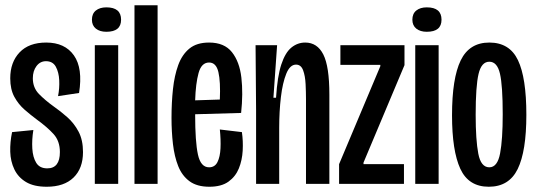

<svg xmlns="http://www.w3.org/2000/svg" viewBox="-20 -700 2045 731"><path d="M158 11Q109 11 79 -7Q49 -25 34.5 -55.5Q20 -86 19 -122.5Q18 -159 26 -197L107 -205Q101 -168 103 -134.5Q105 -101 118 -80Q131 -59 160 -59Q208 -59 208 -121Q208 -163 184 -189.5Q160 -216 120 -245Q97 -262 73.5 -282.5Q50 -303 34.5 -331.5Q19 -360 19 -402Q19 -463 54.5 -500.5Q90 -538 156 -538Q227 -538 261.5 -489Q296 -440 281 -346L201 -334Q207 -364 205.5 -394.5Q204 -425 192.5 -446Q181 -467 155 -467Q133 -467 119 -448.5Q105 -430 105 -402Q105 -366 128.5 -342Q152 -318 184 -295Q210 -277 236 -254Q262 -231 279 -199Q296 -167 296 -121Q296 -59 260 -24Q224 11 158 11Z M341 0V-528H430V0ZM385 -579Q360 -579 345 -591Q330 -603 330 -625Q330 -648 345 -660Q360 -672 385 -672Q441 -672 441 -625Q441 -579 385 -579Z M492 0V-680H580V0Z M777 11Q730 11 701.5 -10Q673 -31 658.5 -67.5Q644 -104 638.5 -151.5Q633 -199 633 -251Q633 -309 638.5 -360.5Q644 -412 658.5 -452Q673 -492 701 -515Q729 -538 776 -538Q834 -538 863 -501.5Q892 -465 899 -404.5Q906 -344 898 -270L723 -265V-263Q723 -161 733.5 -112Q744 -63 776 -63Q798 -63 808 -83Q818 -103 819.5 -135.5Q821 -168 817 -207L901 -197Q906 -163 904 -126.5Q902 -90 889.5 -59Q877 -28 850 -8.5Q823 11 777 11ZM776 -462Q747 -462 736 -422Q725 -382 723 -318L817 -321Q820 -389 811.5 -425.5Q803 -462 776 -462Z M955 0V-281L953 -528H1035L1021 -328H1031Q1036 -409 1051 -454.5Q1066 -500 1089.5 -519Q1113 -538 1142 -538Q1188 -538 1211 -492.5Q1234 -447 1234 -340V0H1145V-322Q1145 -349 1143.5 -380Q1142 -411 1134 -432.5Q1126 -454 1107 -454Q1084 -454 1070 -419.5Q1056 -385 1049.5 -330.5Q1043 -276 1043 -213V0Z M1271 0V-75L1428 -448V-453H1276V-528H1520V-452L1364 -81V-75H1518V0Z M1561 0V-528H1650V0ZM1605 -579Q1580 -579 1565 -591Q1550 -603 1550 -625Q1550 -648 1565 -660Q1580 -672 1605 -672Q1661 -672 1661 -625Q1661 -579 1605 -579Z M1841 11Q1764 11 1732.5 -57.5Q1701 -126 1701 -261Q1701 -402 1734 -470Q1767 -538 1843 -538Q1920 -538 1952 -471Q1984 -404 1984 -263Q1984 -124 1951 -56.5Q1918 11 1841 11ZM1843 -63Q1874 -63 1884 -116Q1894 -169 1894 -265Q1894 -374 1883.5 -419.5Q1873 -465 1843 -465Q1813 -465 1802 -418.5Q1791 -372 1791 -263Q1791 -167 1801 -115Q1811 -63 1843 -63Z"/></svg>

Font: Bricolage Grotesque 48pt Condensed
Style: Regular
Weight: 400
Width: 3
Designer: Mathieu Triay
Foundry: Atelier Triay
Version: Version 1.000; ttfautohint (v1.8.4.7-5d5b);gftools[0.9.32]